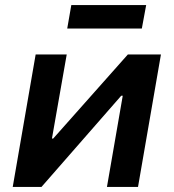

<svg xmlns="http://www.w3.org/2000/svg" viewBox="-20 -734 682 754"><path d="M30 0H143L456 -358H462L400 0H522L612 -520H482L189 -190H184L242 -520H120ZM244 -622H537L554 -714H260Z"/></svg>

Font: Fixel Display SemiBold
Style: Italic
Weight: 600
Italic angle: -10°
Designer: AlfaBravo + MacPaw
Foundry: Kyrylo Tkachov, Marchela Mozhyna, Serhii Makarenko, Maria Weinstein, Zakhar Kryvoshyya
Version: Version 1.210;Glyphs 3.2 (3217)